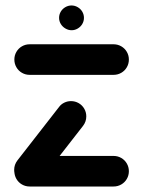

<svg xmlns="http://www.w3.org/2000/svg" viewBox="-20 -678 520 698"><path d="M448.5 -55.6Q448.5 -40.4 441.1 -27.6Q433.7 -14.8 420.9 -7.4Q408.1 0 393 0H87.8Q72.6 0 59.8 -7.4Q47 -14.8 39.6 -27.6Q32.2 -40.4 32.2 -55.6Q32.2 -70.7 39.6 -83.5Q47 -96.3 59.8 -103.7Q72.6 -111.1 87.8 -111.1H393Q408.1 -111.1 420.9 -103.7Q433.7 -96.3 441.1 -83.5Q448.5 -70.7 448.5 -55.6ZM87 -4.8Q71.9 -4.8 59.1 -12.2Q46.3 -19.6 38.9 -32.4Q31.5 -45.2 31.5 -60.4Q31.5 -79.3 43.3 -94.8L194.8 -289.3Q202.2 -299.3 213.7 -304.8Q225.2 -310.4 238.1 -310.4Q253.3 -310.4 266.1 -303Q278.9 -295.6 286.3 -282.8Q293.7 -270 293.7 -254.8Q293.7 -235.9 281.9 -220.4L130.4 -25.9Q123 -15.9 111.5 -10.4Q100 -4.8 87 -4.8ZM448.5 -461.5Q448.5 -446.3 441.1 -433.5Q433.7 -420.7 420.9 -413.3Q408.1 -405.9 393 -405.9H87.8Q72.6 -405.9 59.8 -413.3Q47 -420.7 39.6 -433.5Q32.2 -446.3 32.2 -461.5Q32.2 -476.7 39.6 -489.4Q47 -502.2 59.8 -509.6Q72.6 -517 87.8 -517H393Q408.1 -517 420.9 -509.6Q433.7 -502.2 441.1 -489.4Q448.5 -476.7 448.5 -461.5ZM194.8 -613Q194.8 -625.2 200.9 -635.6Q207 -645.9 217.6 -652Q228.1 -658.1 240 -658.1Q251.9 -658.1 262.4 -652Q273 -645.9 279.1 -635.6Q285.2 -625.2 285.2 -613Q285.2 -601.1 279.1 -590.7Q273 -580.4 262.6 -574.3Q252.2 -568.1 240.4 -568.1Q228.5 -568.1 218 -574.3Q207.4 -580.4 201.1 -590.7Q194.8 -601.1 194.8 -613Z"/></svg>

Font: 26F Galaxy Sans Black
Style: Regular
Weight: 900
Designer: C₂₉H₂₅N₃O₅
Version: Version 1.100